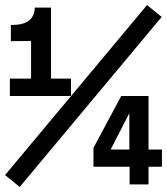

<svg xmlns="http://www.w3.org/2000/svg" viewBox="-30 -730 661 760"><path d="M9 -350H251V-419H172V-700H108Q107 -682 101 -669Q95 -656 83.5 -647.5Q72 -639 54.5 -635Q37 -631 13 -631V-567L93 -568V-419H9ZM-10 -37 48 10 610 -663 552 -710ZM340 -70H483V0H558V-70H611V-138H558V-350H450L340 -145ZM481 -280 482 -281V-138H408Z"/></svg>

Font: CommitMonoV142 ExtLt
Style: Regular
Weight: 200
Monospace: yes
Designer: Eigil Nikolajsen
Foundry: Eigil Nikolajsen
Version: Version 1.142